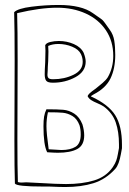

<svg xmlns="http://www.w3.org/2000/svg" viewBox="-20 -742 520 773"><path d="M242 11Q222 11 178 9H153Q47 9 40 -3Q38 -61 38 -178L39 -497Q39 -627 37 -693Q52 -708 107 -715Q162 -722 216 -722Q308 -722 354 -689L374 -675Q389 -665 393.5 -660.5Q398 -656 406 -644.5Q414 -633 422 -622Q436 -603 440 -578.5Q444 -554 444 -521Q444 -466 425 -426.5Q406 -387 357 -362Q354 -360 351.5 -358.5Q349 -357 346 -355Q346 -353 348 -353Q417 -321 444 -278Q471 -235 471 -160V-145Q470 -140 466.5 -120.5Q463 -101 457.5 -86Q452 -71 444 -62Q406 -20 356.5 -4.5Q307 11 242 11ZM398 -313Q391 -318 373 -326Q356 -333 347 -339Q338 -345 333 -354Q333 -359 341 -366.5Q349 -374 365 -385Q379 -396 393 -408Q407 -420 414 -431Q436 -469 436 -517Q436 -576 406.5 -620Q377 -664 325.5 -687.5Q274 -711 210 -711Q142 -711 49 -689Q51 -625 51 -496L50 -181Q50 -66 52 -9Q60 -7 66 -7L86 -8L145 -5Q209 -1 246 -1Q310 -1 358.5 -15.5Q407 -30 434 -69Q444 -84 448 -95.5Q452 -107 454.5 -121.5Q457 -136 459 -146V-161Q459 -211 446 -249Q433 -287 398 -313ZM193 -409Q172 -409 166 -417Q160 -425 160 -443Q160 -459 162 -491L163 -538L162 -560Q166 -569 182.5 -573Q199 -577 217 -577Q249 -577 277.5 -564.5Q306 -552 317 -529Q325 -508 325 -494Q325 -454 284 -431.5Q243 -409 193 -409ZM174 -557 175 -534 174 -496Q172 -470 172 -457L171 -441Q171 -432 175.5 -427.5Q180 -423 194 -423Q239 -423 276 -441Q313 -459 313 -493Q313 -509 306 -524Q297 -543 270.5 -554Q244 -565 215 -565Q192 -565 174 -557ZM213 -127Q200 -127 170 -129Q155 -158 155 -234Q155 -257 157.5 -272.5Q160 -288 167 -302Q212 -302 235 -300Q258 -298 279 -284.5Q300 -271 312 -241Q319 -217 319 -197Q319 -157 291 -142Q263 -127 213 -127ZM167 -234Q167 -206 176 -141Q221 -138 227 -138Q263 -138 284 -151Q305 -164 305 -201Q305 -222 300 -238Q290 -264 271.5 -275Q253 -286 233.5 -288Q214 -290 173 -290Q167 -263 167 -234Z"/></svg>

Font: Londrina Outline
Style: Regular
Weight: 400
Designer: Marcelo Magalhaes
Foundry: Marcelo Magalhães
Version: Version 1.002